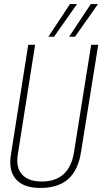

<svg xmlns="http://www.w3.org/2000/svg" viewBox="-20 -922 507 952"><path d="M180 10Q108 10 69.5 -23Q31 -56 31 -117Q31 -129 31.5 -135.5Q32 -142 34 -154L120 -700H154L68 -154Q58 -91 89.5 -56.5Q121 -22 187 -22Q324 -22 347 -168L432 -700H467L382 -170Q368 -78 318 -34Q268 10 180 10ZM323 -740 430 -902H466L352 -740ZM220 -740 327 -902H362L248 -740Z"/></svg>

Font: Georama SemiCondensed ExtraLight
Style: Italic
Weight: 200
Width: 4
Italic angle: -9°
Designer: Jean-Baptiste Levee
Foundry: Production Type
Version: Version 1.000